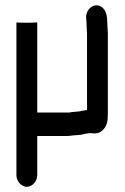

<svg xmlns="http://www.w3.org/2000/svg" viewBox="-20 -551 479 737"><path d="M43 -460V-85L123 -120V-465L104 -464C95 -464 43 -464 43 -460ZM83 166C104 166 123 145 123 121V-29H237C250 -29 259 -32 272 -32C280 -33 287 -33 293 -34C298 -36 320 -40 328 -40C334 -39 340 -39 345 -39C358 -39 368 -44 377 -54C392 -72 394 -86 394 -118V-422C394 -436 392 -448 392 -460C392 -487 388 -510 373 -522C344 -546 306 -516 311 -478C312 -472 312 -466 312 -460C312 -447 314 -435 314 -422V-129C312 -128 311 -128 309 -128C306 -127 301 -127 297 -126C296 -126 291 -125 282 -123C279 -123 274 -123 270 -122C263 -122 255 -121 246 -119H132C126 -119 123 -119 123 -120V-460C123 -464 71 -464 63 -464C43 -464 43 -465 43 -465V121C43 145 62 166 83 166Z"/></svg>

Font: Electronic
Style: Circ
Weight: 900
Version: Version 1.011